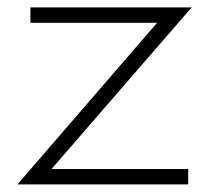

<svg xmlns="http://www.w3.org/2000/svg" viewBox="-20 -485 550 505"><path d="M25.9 0 393.2 -425H60V-465.5H484.1L115.5 -40.5H475V0Z"/></svg>

Font: Spartan Light
Style: Regular
Weight: 300
Designer: Matt Bailey, Mirko Velimirovic
Foundry: Matt Bailey
Version: Version 1.005